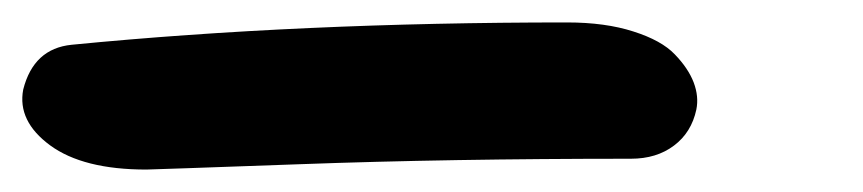

<svg xmlns="http://www.w3.org/2000/svg" viewBox="-53 80 773 172"><path d="M78.1 231.9Q21.5 231.9 -8.1 210.2Q-37.6 188.5 -32.2 160.2Q-22.9 123.5 11.2 120.1Q215.8 100.1 455.1 100.1Q489.3 100.1 514.4 108.2Q539.6 116.2 551.5 128.7Q563.5 141.1 568.4 153.8Q573.2 166.5 570.8 178.2Q566.4 198.7 550.8 210.4Q535.2 222.2 512.2 222.2Q349.6 222.2 215.8 227.1Q82 231.9 78.1 231.9Z"/></svg>

Font: Shantell Sans Irregular Bouncy
Style: Italic
Weight: 600
Italic angle: -11.31°
Designer: Stephen Nixon, Anya Danilova, Shantell Martin
Foundry: Arrow Type
Version: Version 1.006;[9816181b4]